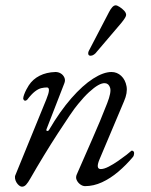

<svg xmlns="http://www.w3.org/2000/svg" viewBox="-20 -684 567 720"><path d="M63 16Q57 16 51.5 11.5Q46 7 42 0.5Q38 -6 36.5 -14Q35 -22 38 -28L154 -312Q172 -356 156 -356Q146 -356 135 -353.5Q124 -351 111 -341Q98 -331 82 -310Q78 -306 73.5 -306.5Q69 -307 67 -314Q67 -320 70.5 -329.5Q74 -339 79 -348.5Q84 -358 88 -364Q103 -387 128.5 -400Q154 -413 188 -414Q199 -414 208 -408.5Q217 -403 221.5 -393Q226 -383 221 -371L155 -201Q152 -194 156.5 -193Q161 -192 164 -197Q205 -267 247.5 -315.5Q290 -364 329 -389Q368 -414 398 -414Q419 -414 434.5 -399.5Q450 -385 454.5 -360.5Q459 -336 445 -304L353 -86Q338 -50 358 -50Q370 -50 387.5 -59Q405 -68 423 -80.5Q441 -93 454.5 -103.5Q468 -114 472 -118Q473 -119 473.5 -119Q474 -119 475 -119Q478 -119 480.5 -116.5Q483 -114 483 -110Q483 -102 479 -96Q453 -65 423.5 -40Q394 -15 362.5 -0.5Q331 14 299 14Q290 14 281 7.5Q272 1 267.5 -9Q263 -19 268 -30Q297 -97 326.5 -163.5Q356 -230 382 -297Q398 -338 393 -354.5Q388 -371 374 -372Q363 -373 348 -364.5Q333 -356 314 -338.5Q295 -321 273 -294Q261 -280 241 -250.5Q221 -221 196 -182.5Q171 -144 144.5 -100.5Q118 -57 94 -15Q85 1 78 8.5Q71 16 63 16ZM320 -475Q312 -475 311 -481.5Q310 -488 314 -495L389 -639Q394 -649 400.5 -656.5Q407 -664 414 -664Q419 -664 428.5 -658Q438 -652 445.5 -644Q453 -636 453 -628Q453 -624 448.5 -616.5Q444 -609 435 -598L343 -490Q339 -484 332.5 -479.5Q326 -475 320 -475Z"/></svg>

Font: EB Garamond
Style: Italic
Weight: 400
Italic angle: -17.2°
Designer: Georg Duffner and Octavio Pardo
Foundry: Georg Duffner
Version: Version 1.001